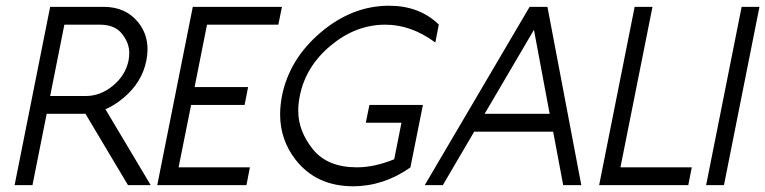

<svg xmlns="http://www.w3.org/2000/svg" viewBox="-20 -649 2682 673"><path d="M343.3 -625Q420.9 -625 464.8 -570.3Q497.1 -529.8 497.1 -476.6Q497.1 -458 493.2 -437.5Q478 -359.9 412.1 -305.2Q381.8 -279.8 349.6 -266.1L508.3 0H428.7L279.3 -250.5L268.6 -250H143.6L93.8 0H31.2L155.8 -625ZM330.6 -562.5H205.6L155.8 -312.5H280.8Q332.5 -312.5 376.5 -349.1Q420.4 -385.7 430.7 -437.5Q433.1 -450.7 433.1 -463.4Q433.1 -498.5 407.7 -530.5Q382.3 -562.5 330.6 -562.5Z M968.3 -625 955.6 -562.5H705.6L662.1 -343.8H849.6L837.4 -281.2H649.9L606 -62.5H856L843.8 0H531.2L655.8 -625Z M1387.2 -218.8H1262.2L1274.9 -281.2H1462.4L1418.5 -62Q1324.2 3.9 1217.8 3.9Q1088.4 3.9 1015.6 -89.8Q961.9 -159.2 961.9 -248Q961.9 -278.8 968.3 -312.5Q994.1 -441.9 1104.2 -535.4Q1214.4 -628.9 1343.8 -628.9Q1450.2 -628.9 1518.1 -563L1505.9 -500Q1421.4 -562.5 1330.6 -562.5Q1227.1 -562.5 1139.2 -489.3Q1051.3 -416 1030.8 -312.5Q1025.4 -285.6 1025.4 -260.7Q1025.4 -189.9 1076.4 -126.2Q1127.4 -62.5 1231 -62.5Q1292.5 -62.5 1361.8 -90.8Z M1918.9 -187.5H1642.1L1532.2 0H1468.8L1836.4 -625H1898.9L2017.6 0H1954.1ZM1678.7 -250H1906.7L1851.6 -544.4Z M2080.1 0 2204.6 -625H2267.1L2154.8 -62.5H2404.8L2392.6 0Z M2517.6 0H2455.1L2579.6 -625H2642.1Z"/></svg>

Font: Juliett
Style: Italic
Weight: 400
Italic angle: -11.25°
Designer: GGBotNet
Foundry: GGBotNet
Version: 0.60